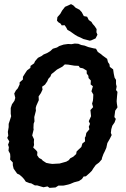

<svg xmlns="http://www.w3.org/2000/svg" viewBox="-20 -892 610 930"><path d="M220 18 210 11 191 15 180 12 160 6H149L131 -4L123 -5L105 -12L96 -25L87 -35L74 -46L63 -51L51 -68L46 -75L42 -92V-105L29 -119L30 -133L29 -147L21 -162L23 -179L19 -191L25 -207L15 -224L20 -235L18 -253L22 -276V-292L28 -310L34 -329L32 -341V-369L38 -387L50 -404L54 -418L49 -439L57 -454L66 -464L75 -483V-493L91 -507V-520L101 -536L111 -551L127 -563L128 -573L145 -585L150 -596L164 -612L182 -621L191 -628L208 -635L223 -644L236 -656L256 -662L267 -669L288 -676L310 -679L326 -678L342 -681L359 -680L374 -674L390 -671L408 -664L433 -658L445 -656L454 -640L469 -630L477 -623L499 -607L503 -591L510 -581L512 -568L528 -556L531 -535L535 -516L542 -505V-485L545 -473L542 -456L549 -447L547 -427L545 -402L546 -391L549 -372L538 -356L534 -325L541 -316L535 -299L524 -283L519 -266L517 -248L521 -238L512 -220L500 -199L495 -176L488 -160L481 -146L474 -127L473 -120L460 -105L444 -93L433 -78L425 -65L413 -53L396 -38L385 -37L377 -25L362 -15L339 -9L320 -1L310 2L292 6L286 7H263L249 16ZM233 -98 269 -100 301 -109 313 -116 320 -125 335 -133 349 -146 351 -158 360 -167 374 -180 379 -197 392 -207 391 -225 395 -232 398 -248 413 -266 410 -278 416 -292 410 -305 421 -329 418 -359 431 -373 426 -390 430 -404 431 -413 432 -434 423 -450 430 -474 419 -483 420 -502 409 -514 408 -525 400 -536V-550L382 -561L367 -564L361 -573L340 -574L310 -579L294 -580L282 -569L269 -562L256 -555L243 -544L229 -533L224 -521L214 -510L209 -498L198 -482L184 -472L186 -458L178 -441L167 -425L168 -407L156 -380L153 -369L154 -356L146 -325L147 -304L143 -293L142 -272L143 -265L136 -236L145 -217L144 -203L145 -190L141 -177L155 -164L161 -156L160 -140L169 -127L182 -120L187 -114L204 -103L219 -100ZM415 -695 396 -700 384 -703 370 -710 356 -716 344 -723 334 -730 320 -740 307 -747 300 -760 293 -770 279 -769 273 -778 263 -784 256 -792 258 -809 272 -825 281 -841 295 -859 309 -865 324 -872 335 -866 347 -854 365 -845 376 -833 386 -814 402 -811 410 -795 423 -786 429 -776 438 -766 448 -751 447 -736 452 -724 443 -706 423 -697Z"/></svg>

Font: Winky Rough Medium
Style: Italic
Weight: 500
Italic angle: -8.97852°
Designer: Simon Atzbach
Foundry: typofactur
Version: Version 1.206; ttfautohint (v1.8.4.7-5d5b)